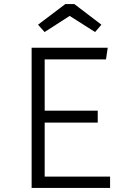

<svg xmlns="http://www.w3.org/2000/svg" viewBox="-20 -921 640 941"><path d="M199 -630V-378.5H459V-320H199V-55.5H519.5V0H135V-687H508L499.5 -630ZM344.5 -901 477 -800 446 -764 321.5 -843 198.5 -764 166.5 -800 300 -901Z"/></svg>

Font: Fira Code Light Light
Style: Regular
Weight: 300
Monospace: yes
Version: Version 5.002